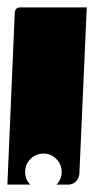

<svg xmlns="http://www.w3.org/2000/svg" viewBox="-20 -510 255 520"><path d="M0 -10 20 -475Q21 -490 35 -490H215L195 -40Q194 -27 185.5 -18.5Q177 -10 165 -10H133Q147 -24 147 -44Q147 -65 132.5 -79.5Q118 -94 98 -94Q77 -94 62.5 -79.5Q48 -65 48 -44Q48 -24 62 -10Z"/></svg>

Font: PrimecolorCV1
Style: Medium
Weight: 500
Designer: gluk
Foundry: gluk
Version: Version 0.672